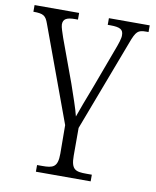

<svg xmlns="http://www.w3.org/2000/svg" viewBox="-86 -602 736 908"><g transform="rotate(10 282.0 -148.5)"><path d="M149 239H412V207H386C334 207 312 201 312 133V0L477 -436C499 -496 508 -504 548 -504H559V-536H363V-504H376C423 -504 438 -494 438 -468C439 -453 430 -426 415 -387L349 -209C321 -138 300 -79 290 -51C282 -86 260 -147 242 -200L166 -407C159 -429 149 -455 149 -468C149 -495 166 -504 208 -504H220V-536H6V-504C55 -504 66 -496 79 -459L247 -2L248 135C248 201 225 207 173 207H149Z"/></g></svg>

Font: Noto Serif Light
Style: Regular
Weight: 300
Designer: Monotype Design Team
Foundry: Monotype Imaging Inc.
Version: Version 2.013